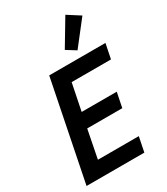

<svg xmlns="http://www.w3.org/2000/svg" viewBox="-232 -1070 1020 1171"><g transform="rotate(-30 277.5 -484.5)"><path d="M19 0 159 -698H555L534 -594H257L219 -406H466L445 -302H198L159 -104H447L426 0ZM385 -744 319 -785 429 -969 517 -913Z"/></g></svg>

Font: IBM Plex Sans Cond SmBld
Style: Italic
Weight: 600
Width: 3
Italic angle: -11°
Designer: Mike Abbink, Paul van der Laan, Pieter van Rosmalen
Foundry: Bold Monday
Version: Version 1.3